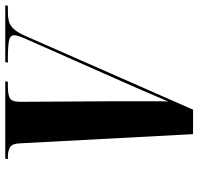

<svg xmlns="http://www.w3.org/2000/svg" viewBox="-32 -722 754 730"><g transform="rotate(-90 345.0 -357.0)"><path d="M165 -658Q164 -689 149 -696.5Q134 -704 117 -704H105L107 -714H401L399 -704H380Q352 -704 337.5 -697Q323 -690 323 -658Q323 -653 323 -646.5Q323 -640 323 -635L325 -306Q325 -287 325 -257Q325 -227 325 -195Q325 -163 325 -135.5Q325 -108 324 -94Q332 -112 344.5 -142Q357 -172 371.5 -204.5Q386 -237 398 -265L559 -629Q576 -666 576 -680Q576 -696 554.5 -700Q533 -704 492 -704H472L474 -714H690L688 -704H665Q645 -704 630 -700.5Q615 -697 601.5 -683.5Q588 -670 574 -639L293 0H200Z"/></g></svg>

Font: Noto Serif Display ExtraCondensed ExtraBold
Style: Italic
Weight: 800
Width: 2
Italic angle: -12°
Designer: Monotype Design Team
Foundry: Monotype Imaging Inc.
Version: Version 2.009